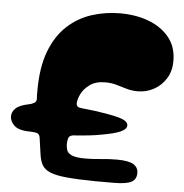

<svg xmlns="http://www.w3.org/2000/svg" viewBox="-55 -842 873 910"><g transform="rotate(5 381.5 -387.5)"><path d="M433 14Q347 13 295 8Q243 3 216 -8.5Q189 -20 177.5 -40Q166 -60 162 -91.5Q158 -123 151 -169Q148 -187 134.5 -190Q121 -193 110 -193Q51 -193 29 -213Q7 -233 7 -258Q7 -279 24.5 -296Q42 -313 87 -322Q99 -324 110.5 -330.5Q122 -337 122 -349Q121 -360 121 -370Q121 -380 121 -390Q121 -502 150.5 -578.5Q180 -655 231 -701.5Q282 -748 346.5 -768.5Q411 -789 481 -789Q557 -789 618 -765.5Q679 -742 715 -697Q751 -652 751 -586Q751 -537 728.5 -501.5Q706 -466 670.5 -447Q635 -428 594 -428Q566 -428 541 -435.5Q516 -443 491.5 -450Q467 -457 438 -457Q393 -457 365 -436.5Q337 -416 324.5 -390Q312 -364 312 -345Q312 -327 337 -325Q378 -321 400 -318Q422 -315 433 -313Q505 -302 532.5 -291Q560 -280 560 -262Q560 -245 532 -232Q504 -219 439 -208Q420 -204 385.5 -200Q351 -196 307 -193Q289 -190 285.5 -176.5Q282 -163 282 -149Q282 -134 287 -120Q292 -106 312 -97.5Q332 -89 375 -89Q411 -89 449.5 -93Q488 -97 524 -97Q580 -97 603.5 -83Q627 -69 627 -42Q627 -11 602.5 1.5Q578 14 519 14Z"/></g></svg>

Font: Matemasie
Style: Regular
Weight: 400
Designer: Adam Yeo
Version: Version 1.001; ttfautohint (v1.8.4.7-5d5b)